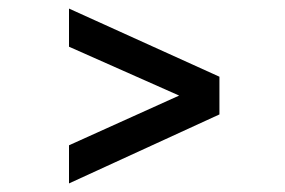

<svg xmlns="http://www.w3.org/2000/svg" viewBox="-20 -522 666 448"><path d="M141 -94V-183L398 -299L141 -413V-502L492 -343V-255Z"/></svg>

Font: Figtree Medium
Style: Regular
Weight: 500
Designer: Erik Kennedy
Foundry: Erik Kennedy
Version: Version 2.001; ttfautohint (v1.8.4.7-5d5b);gftools[0.9.27]